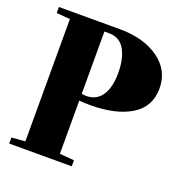

<svg xmlns="http://www.w3.org/2000/svg" viewBox="-121 -770 833 876"><g transform="rotate(20 295.5 -331.5)"><path d="M17.6 0V-29.3L83.5 -34.7V-628.4L17.6 -633.8V-663.1H313Q429.7 -663.1 502.9 -610.8Q576.2 -558.6 576.2 -470.7Q576.2 -381.3 502.7 -336.2Q429.2 -291 302.7 -291Q276.4 -291 251 -293.5V-35.2L321.3 -29.3V0ZM272.9 -324.2Q322.3 -324.2 348.6 -362.8Q375 -401.4 375 -472.2Q375 -543 350.1 -585.9Q325.2 -628.9 272.9 -628.9H251V-326.7Q261.7 -324.2 272.9 -324.2Z"/></g></svg>

Font: Elstob Grade
Style: Regular
Weight: 400
Designer: Peter S. Baker
Version: Version 1.015